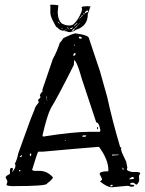

<svg xmlns="http://www.w3.org/2000/svg" viewBox="-20 -792 620 821"><path d="M302.7 -649.4Q360.4 -641.6 360.4 -627.9L407.2 -488.3L438.5 -377Q460 -277.3 494.1 -162.1Q496.1 -163.1 498 -163.1V-153.3H497.1Q498 -150.4 499.5 -146.5Q501 -142.6 501 -140.6L519.5 -100.6L524.4 -76.2L522.5 -65.4Q533.2 -57.6 546.9 -56.6H566.4H567.4Q578.1 -54.7 580.1 -51.8L574.2 -40L575.2 -23.4Q575.2 -12.7 565.4 -2.9H561.5Q553.7 -10.7 548.8 -10.7H546.9Q537.1 -10.7 536.1 -4.9Q536.1 -2 553.7 -1V2Q553.7 5.9 542 6.8L529.3 2.9H519.5L459 8.8Q438.5 8.8 408.2 -15.6L416 -23.4V-27.3L406.2 -47.9Q406.2 -59.6 442.4 -59.6L443.4 -61.5V-65.4Q443.4 -109.4 403.3 -164.1H402.3Q300.8 -156.2 165 -143.6H143.6Q139.6 -139.6 117.2 -65.4Q121.1 -61.5 127.9 -61.5H147.5Q181.6 -61.5 206.1 -34.2V-33.2Q206.1 -26.4 180.7 -6.8Q180.7 3.9 32.2 3.9Q7.8 2.9 7.8 -2L11.7 -14.6V-15.6Q11.7 -19.5 3.9 -33.2Q3.9 -39.1 21.5 -47.9L22.5 -50.8V-65.4Q22.5 -74.2 32.2 -74.2L36.1 -70.3L32.2 -58.6L33.2 -57.6H34.2Q45.9 -74.2 45.9 -81.1V-85Q45.9 -90.8 43 -90.8Q52.7 -108.4 58.6 -137.7L109.4 -278.3L127.9 -324.2Q127.9 -333 145.5 -353.5V-355.5L142.6 -365.2Q153.3 -373 153.3 -377.9L150.4 -380.9Q150.4 -390.6 162.1 -401.4L161.1 -408.2L206.1 -540Q222.7 -569.3 236.3 -610.4Q239.3 -610.4 251 -628.9Q291 -648.4 302.7 -649.4ZM162.1 -214.8V-210L165 -208Q293 -228.5 366.2 -228.5H406.2L409.2 -232.4V-233.4Q404.3 -268.6 391.6 -268.6L330.1 -454.1Q319.3 -494.1 308.6 -518.6Q303.7 -530.3 296.9 -535.2Q296.9 -525.4 295.9 -514.6Q227.5 -377.9 197.3 -329.1Q181.6 -298.8 162.1 -214.8ZM533.2 -27.3V-25.4H534.2Q553.7 -25.4 553.7 -31.2L548.8 -35.2Q541 -35.2 533.2 -27.3ZM293 -553.7H293.9Q302.7 -553.7 302.7 -561.5V-565.4H299.8Q293 -561.5 293 -553.7ZM322.3 -634.8H317.4V-629.9L320.3 -627H328.1L330.1 -628.9V-629.9Q328.1 -634.8 322.3 -634.8ZM334 -212.9 332 -209 334 -207H338.9Q347.7 -207 348.6 -210.9V-212.9ZM487.3 -130.9H459V-127L487.3 -128.9ZM110.4 -135.7H108.4L107.4 -129.9L108.4 -125H110.4L113.3 -127.9V-134.8ZM451.2 2.9V4.9H455.1Q460.9 4.9 461.9 1L460 -2Q453.1 -2 451.2 2.9ZM72.3 -128.9 65.4 -123V-120.1Q73.2 -120.1 74.2 -127ZM394.5 -245.1 398.4 -250 399.4 -249V-241.2L396.5 -238.3ZM181.6 -363.3 178.7 -382.8 177.7 -377V-374H178.7Q181.6 -357.4 181.6 -361.3ZM504.9 -75.2H503.9V-68.4L506.8 -65.4H507.8V-72.3ZM65.4 -65.4 61.5 -64.5V-61.5L64.5 -58.6H65.4L67.4 -61.5ZM296.9 -601.6H295.9V-599.6L297.9 -596.7H299.8V-599.6ZM260.7 -193.4H257.8V-190.4H260.7ZM171.9 -352.5H170.9V-349.6H171.9ZM229.5 -769.5 226.6 -738.3Q228.5 -703.1 246.1 -690.4Q272.5 -677.7 292 -686.5Q308.6 -700.2 321.3 -725.6Q335 -752 329.1 -758.8Q327.1 -762.7 337.9 -764.6Q347.7 -765.6 367.2 -765.6L355.5 -731.4Q355.5 -680.7 305.7 -665Q294.9 -657.2 288.1 -657.2L279.3 -654.3Q272.5 -654.3 263.7 -658.2Q243.2 -659.2 231.4 -668Q225.6 -675.8 221.7 -675.8Q219.7 -676.8 206.1 -703.1Q193.4 -727.5 195.3 -747.1Q196.3 -765.6 194.3 -769.5Q192.4 -774.4 229.5 -769.5ZM342.8 -737.3V-735.4H344.7L350.6 -739.3Q351.6 -740.2 355.5 -740.2L356.4 -741.2V-742.2L355.5 -743.2V-744.1H357.4Q357.4 -745.1 355.5 -747.1Q346.7 -747.1 342.8 -737.3ZM300.8 -671.9H302.7Q303.7 -671.9 323.2 -694.3Q319.3 -692.4 311.5 -682.6Q300.8 -674.8 300.8 -671.9ZM311.5 -694.3H309.6Q293.9 -679.7 293.9 -677.7Q305.7 -685.5 309.6 -691.4L311.5 -693.4ZM300.8 -670.9H298.8L288.1 -662.1V-660.2Q297.9 -660.2 298.8 -668.9Q300.8 -668.9 300.8 -670.9ZM279.3 -671.9Q280.3 -668 286.1 -668Q292 -672.9 292 -673.8V-674.8H291Q290 -672.9 279.3 -671.9ZM227.5 -699.2H225.6Q233.4 -690.4 235.4 -690.4V-691.4Q230.5 -699.2 227.5 -699.2ZM363.3 -761.7H364.3V-762.7H357.4V-761.7H358.4H359.4H360.4H361.3H362.3ZM327.1 -722.7V-720.7H329.1Q334 -723.6 334 -725.6V-726.6H332Q327.1 -724.6 327.1 -722.7ZM267.6 -669.9H266.6Q272.5 -667 276.4 -667L277.3 -668Q273.4 -669.9 267.6 -669.9ZM335.9 -730.5H337.9Q339.8 -730.5 340.8 -734.4V-735.4V-736.3Q336.9 -736.3 335.9 -730.5ZM251 -662.1H250V-661.1L252 -660.2L265.6 -665V-666ZM241.2 -671.9Q241.2 -669.9 249 -668H250Q249 -669.9 241.2 -671.9ZM320.3 -712.9H321.3Q325.2 -715.8 327.1 -718.8Q321.3 -718.8 320.3 -712.9ZM265.6 -676.8Q265.6 -674.8 271.5 -671.9H273.4Q270.5 -674.8 265.6 -676.8ZM299.8 -664.1H302.7L298.8 -660.2L295.9 -661.1Q298.8 -664.1 299.8 -664.1ZM312.5 -709Q312.5 -710.9 315.4 -710.9L316.4 -710Q316.4 -708 313.5 -708ZM209 -734.4H208Q210 -731.4 210.9 -731.4V-732.4ZM320.3 -711.9 317.4 -710.9 318.4 -710 320.3 -710.9ZM342.8 -730.5H340.8V-729.5H342.8Z"/></svg>

Font: Love Ya Like A Sister
Style: Regular
Weight: 400
Designer: Kimberly Geswein
Foundry: Kimberly Geswein
Version: Version 1.002 2007